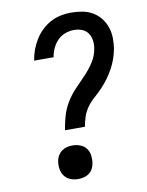

<svg xmlns="http://www.w3.org/2000/svg" viewBox="-85 -804 669 873"><g transform="rotate(-10 250.0 -367.5)"><path d="M184 -221Q189 -252 198 -284Q207 -316 224 -344.5Q241 -373 264.5 -398Q288 -423 312 -447.5Q336 -472 355 -501Q374 -530 379 -561Q383 -581 380.5 -600Q378 -619 368 -634Q358 -649 340.5 -656Q323 -663 303 -663Q283 -663 262.5 -655.5Q242 -648 227 -632.5Q212 -617 203 -597.5Q194 -578 191 -558Q191 -557 191 -557Q191 -557 191 -557H101Q101 -557 101 -557.5Q101 -558 101 -558Q105 -583 113.5 -606Q122 -629 135 -650.5Q148 -672 167 -690.5Q186 -709 208.5 -721Q231 -733 255 -738Q279 -743 303 -743Q329 -743 354.5 -738.5Q380 -734 401 -722Q422 -710 437.5 -691.5Q453 -673 461.5 -649.5Q470 -626 471 -600.5Q472 -575 468 -549Q464 -526 456 -503Q448 -480 436.5 -459Q425 -438 410.5 -418Q396 -398 379 -380Q362 -362 343 -345.5Q324 -329 309.5 -309Q295 -289 287.5 -266.5Q280 -244 276 -221ZM205 8Q187 8 170 1.5Q153 -5 142.5 -19Q132 -33 129 -51.5Q126 -70 129 -88Q131 -101 138 -113Q145 -125 156 -133Q167 -141 179.5 -144Q192 -147 205 -147Q224 -147 241 -140.5Q258 -134 268.5 -120Q279 -106 281.5 -87.5Q284 -69 281 -51Q279 -38 272.5 -26Q266 -14 255 -6Q244 2 231 5Q218 8 205 8Z"/></g></svg>

Font: Iosevka Slab Medium Oblique
Style: Regular
Weight: 500
Italic angle: -9°
Monospace: yes
Designer: Belleve Invis
Foundry: Belleve Invis
Version: Version 11.1.1; ttfautohint (v1.8.3)